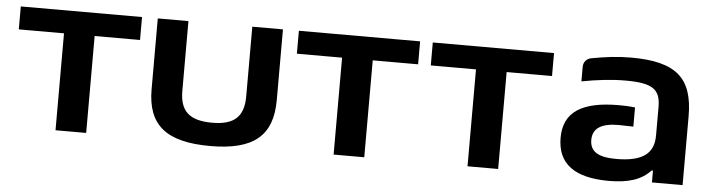

<svg xmlns="http://www.w3.org/2000/svg" viewBox="-46 -908 4110 1117"><g transform="rotate(5 2009.5 -350.0)"><path d="M301 0H480V-566H745V-700H37V-566H301Z M837 -287C837 -78 947 13 1205 13C1458 13 1568 -78 1568 -287V-700H1389V-293C1389 -175 1334 -123 1205 -123C1071 -123 1016 -175 1016 -293V-700H837Z M1925 0H2104V-566H2369V-700H1661V-566H1925Z M2707 0H2886V-566H3151V-700H2443V-566H2707Z M3784 -441V-274C3784 -171 3722 -118 3565 -118C3459 -118 3411 -148 3411 -216C3411 -286 3465 -316 3562 -316C3584 -316 3613 -315 3648 -314V-426C3605 -431 3575 -431 3553 -431C3338 -431 3232 -363 3232 -213C3232 -60 3334 13 3533 13C3645 13 3723 -11 3776 -69H3784V0H3963V-402C3963 -624 3865 -713 3601 -713C3521 -713 3451 -704 3370 -689C3342 -684 3324 -662 3324 -635V-550C3414 -567 3499 -577 3579 -577C3736 -577 3784 -545 3784 -441Z"/></g></svg>

Font: LT Wave UI Medium
Style: Regular
Weight: 500
Designer: Daniel Lyons
Foundry: New Value
Version: Version 2.5 (Glyphs App)